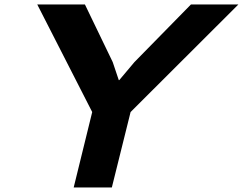

<svg xmlns="http://www.w3.org/2000/svg" viewBox="-20 -830 1075 850"><path d="M825.2 -810.1H1035.2L558.1 -334L475.1 0H306.2L388.2 -334L145 -810.1H356L479 -555.2L505.9 -475.1H507.8L575.2 -555.2Z"/></svg>

Font: Sinkin Sans 700 Bold Italic
Style: Bold Italic
Weight: 700
Italic angle: -112°
Designer: Keith Bates
Foundry: K-Type
Version: Sinkin Sans (version 1.0)  by Keith Bates   •   © 2014   www